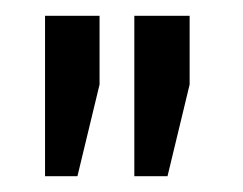

<svg xmlns="http://www.w3.org/2000/svg" viewBox="-20 -702 308 243"><path d="M37 -479H78L106 -595V-682H37ZM150 -479H192L220 -595V-682H150Z"/></svg>

Font: Gemunu Libre ExtraLight Medium
Style: Regular
Weight: 500
Version: Version 1.100